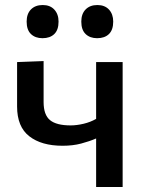

<svg xmlns="http://www.w3.org/2000/svg" viewBox="-20 -744 579 764"><path d="M362.5 0V-193Q336 -181.5 303 -172.8Q270 -164 229 -164Q145 -164 96.5 -201.8Q48 -239.5 48 -320V-497L153.5 -501V-338Q153.5 -287 179 -266Q204.5 -245 261 -245Q285 -245 312.5 -251.5Q340 -258 362.5 -271V-497H468V0ZM366.5 -592Q338 -592 320.8 -608.5Q303.5 -625 303.5 -658Q303.5 -689 320.8 -706.5Q338 -724 367.5 -724Q397 -724 413.8 -705.8Q430.5 -687.5 430.5 -658Q430.5 -625 413.5 -608.5Q396.5 -592 366.5 -592ZM149 -592Q120.5 -592 103.2 -608.5Q86 -625 86 -658Q86 -689 103.2 -706.5Q120.5 -724 150 -724Q179.5 -724 196.2 -705.8Q213 -687.5 213 -658Q213 -625 196 -608.5Q179 -592 149 -592Z"/></svg>

Font: Commissioner Medium
Style: Regular
Weight: 500
Designer: Kostas Bartsokas
Foundry: Kostas Bartsokas
Version: Version 1.000; ttfautohint (v1.8.3)